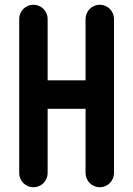

<svg xmlns="http://www.w3.org/2000/svg" viewBox="-20 -780 560 810"><path d="M61 -50C61 -17 88 10 121 10C154 10 181 -17 181 -50V-321H341V-50C341 -17 368 10 401 10C434 10 461 -17 461 -50V-700C461 -733 434 -760 401 -760C368 -760 341 -733 341 -700V-441H181V-700C181 -733 154 -760 121 -760C88 -760 61 -733 61 -700Z"/></svg>

Font: LS
Style: Bold
Weight: 700
Designer: BSozoo
Foundry: BSozoo
Version: Version 001.000